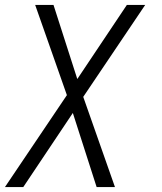

<svg xmlns="http://www.w3.org/2000/svg" viewBox="-34 -540 654 775"><path d="M430 215H356L260 -84L60 215H-14L236 -156L108 -520H182L278 -221L478 -520H552L302 -149Z"/></svg>

Font: Iosevka Light Extended Oblique
Style: Regular
Weight: 300
Width: 7
Italic angle: -9°
Monospace: yes
Designer: Belleve Invis
Foundry: Belleve Invis
Version: Version 32.5.0; ttfautohint (v1.8.4)